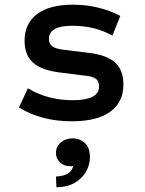

<svg xmlns="http://www.w3.org/2000/svg" viewBox="-20 -506 620 820"><path d="M287 12Q156 12 61 -47L99 -129Q140 -104 188.5 -91Q237 -78 290 -78Q403 -78 403 -136Q403 -159 389.5 -169.5Q376 -180 343 -183L231 -197Q156 -207 120.5 -239Q85 -271 85 -332Q85 -406 138.5 -446Q192 -486 291 -486Q401 -486 494 -438L460 -354Q385 -396 289 -396Q189 -396 189 -340Q189 -319 202.5 -308.5Q216 -298 249 -294L361 -280Q436 -271 471.5 -239Q507 -207 507 -145Q507 -69 450.5 -28.5Q394 12 287 12ZM221 294 219 248Q253 246 270.5 235Q288 224 293 202Q288 204 281 204Q253 204 236 187.5Q219 171 219 147Q219 120 239.5 102.5Q260 85 290 85Q322 85 343 105.5Q364 126 364 164Q364 198 347.5 227Q331 256 299.5 274.5Q268 293 221 294Z"/></svg>

Font: Sometype Mono SemiBold
Style: Regular
Weight: 600
Designer: Ryoichi Tsunekawa
Foundry: Dharma Type
Version: Version 1.001